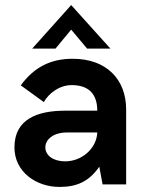

<svg xmlns="http://www.w3.org/2000/svg" viewBox="-20 -728 563 758"><path d="M107 -536H199L261 -611L324 -536H416L261 -708ZM237 -91C191 -91 159 -114 159 -146C159 -177 190 -205 244 -205H364C362 -144 305 -91 237 -91ZM215 10C280 10 330 -9 372 -70L385 0H478V-296C478 -415 400 -496 267 -496C175 -496 112 -459 62 -391L153 -325C172 -359 214 -392 263 -392C334 -392 364 -353 364 -291H237C128 -291 37 -258 37 -146C37 -50 122 10 215 10Z"/></svg>

Font: FREAK Grotesk Next
Style: Bold
Weight: 700
Width: 3
Designer: La Scuola Open Source
Foundry: La Scuola Open Source
Version: Version 1.000;PS 1.0;hotconv 1.0.72;makeotf.lib2.5.5900